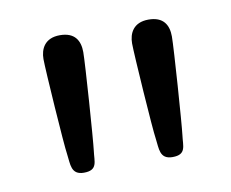

<svg xmlns="http://www.w3.org/2000/svg" viewBox="-45 -789 480 399"><g transform="rotate(-10 194.5 -589.0)"><path d="M103 -733.9C70.8 -733.9 61 -711.9 61 -690.9C61 -669.9 71.8 -507.8 75.2 -486.8C78.1 -466.8 75.2 -443.8 103 -443.8C132.8 -443.8 127.9 -462.9 130.9 -484.9C133.8 -507.8 145 -667 145 -690.9C145 -714.8 134.8 -733.9 103 -733.9ZM290 -733.9C257.8 -733.9 248 -711.9 248 -690.9C248 -669.9 258.8 -507.8 262.2 -486.8C265.1 -466.8 262.2 -443.8 290 -443.8C319.8 -443.8 314.9 -462.9 317.9 -484.9C320.8 -507.8 332 -667 332 -690.9C332 -714.8 321.8 -733.9 290 -733.9Z"/></g></svg>

Font: MusGlyphs-Text
Style: Regular
Weight: 400
Version: Version 2.1.1